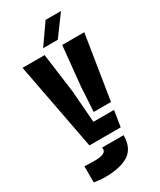

<svg xmlns="http://www.w3.org/2000/svg" viewBox="-244 -856 952 1145"><g transform="rotate(-30 232.5 -284.0)"><path d="M134 0 20 -600H172L208 -329L225 -110H367L349.5 0ZM256 -160 266 -329 293 -600H445L375 -160ZM119 211Q102 211 83 209Q64 207 46 204V93Q59.5 93.5 82.2 94.2Q105 95 119 95Q157 95 177.8 84.5Q198.5 74 193 50V49H341V50Q341 137 284.8 174Q228.5 211 119 211ZM185 -640 282 -779H388L286 -640Z"/></g></svg>

Font: Big Shoulders Stencil Display Black
Style: Regular
Weight: 900
Designer: Patric King
Foundry: XO Type Co
Version: Version 1.000